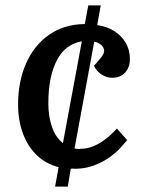

<svg xmlns="http://www.w3.org/2000/svg" viewBox="-20 -661 539 711"><path d="M184 30 197 -42Q150 -54 116.5 -86Q83 -118 65 -166.5Q47 -215 47 -274Q47 -359 76.5 -426Q106 -493 161.5 -532Q217 -571 294 -572L307 -641H353L340 -568Q376 -563 403 -546Q430 -529 445.5 -502.5Q461 -476 461 -442Q461 -412 443.5 -392.5Q426 -373 395 -373Q374 -373 355.5 -385.5Q337 -398 328 -417L350 -443Q372 -467 363 -484Q354 -501 329 -507L256 -111Q262 -110 267.5 -109.5Q273 -109 278 -110Q302 -110 324.5 -119Q347 -128 369 -144.5Q391 -161 413 -185L451 -142Q442 -131 426 -113.5Q410 -96 385.5 -78.5Q361 -61 330 -49Q299 -37 261 -36Q257 -36 252 -36.5Q247 -37 242 -36L231 30ZM213 -131 283 -508Q254 -503 231 -486.5Q208 -470 192 -440.5Q176 -411 167.5 -370.5Q159 -330 159 -277Q159 -230 172.5 -191Q186 -152 213 -131Z"/></svg>

Font: Literata Medium
Style: Italic
Weight: 500
Italic angle: -2°
Designer: Latin by Veronika Burian and Jose Scaglione. Greek by Irene Vlachou. Cyrillic by Vera Evstafieva
Foundry: TypeTogether
Version: Version 3.103;gftools[0.9.29]